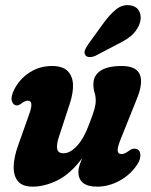

<svg xmlns="http://www.w3.org/2000/svg" viewBox="-20 -706 580 736"><path d="M497 -136Q514 -135.5 517.5 -117.2Q521 -99 507 -77Q482.5 -38 440 -14.2Q397.5 9.5 352.5 9.5Q280.5 9.5 280.5 -47.5Q280.5 -59 284.8 -72.2Q289 -85.5 295.5 -100.5Q250.5 -39.5 200.8 -15Q151 9.5 105.5 9.5Q65.5 9.5 48.2 -12Q31 -33.5 32.5 -70.2Q34 -107 50.5 -151.5L91.5 -267Q111 -320 87 -320Q75.5 -320 60 -308Q50.5 -301 43.5 -302Q30.5 -302.5 25.5 -318.8Q20.5 -335 35 -364Q55.5 -403.5 93.5 -428.2Q131.5 -453 179 -453Q220 -453 239.2 -433.8Q258.5 -414.5 259.8 -382.2Q261 -350 248 -310L206 -182Q196 -152 199.2 -135.2Q202.5 -118.5 223 -118.5Q250 -118.5 276.5 -148.2Q303 -178 322.5 -232Q337 -269.5 342 -287.5Q347 -305.5 347 -320.5Q347 -336.5 342.5 -350.8Q338 -365 338 -383.5Q338 -416.5 365.2 -434.8Q392.5 -453 446.5 -453Q503.5 -453 516.5 -419.2Q529.5 -385.5 502.5 -322L444 -176Q430 -142 431 -128.8Q432 -115.5 445.5 -115.5Q452 -115.5 459 -118.5Q466 -121.5 478 -130.5Q488 -137 497 -136ZM372.5 -611.5Q398.5 -648.5 424.8 -669.8Q451 -691 482 -685Q508 -680 516 -657.5Q524 -635 513 -609.5Q502 -585 482 -568.2Q462 -551.5 426.5 -534.5L346.5 -492.5Q334.5 -487 323 -487.2Q311.5 -487.5 307 -495Q301.5 -504 306 -514.8Q310.5 -525.5 319 -537.5Z"/></svg>

Font: Fraunces 144pt SuperSoft
Style: Bold Italic
Weight: 700
Italic angle: -16°
Version: Version 1.000;[0bf87f6ff]